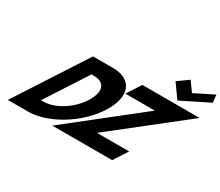

<svg xmlns="http://www.w3.org/2000/svg" viewBox="-180 -1546 2259 1973"><g transform="rotate(30 949.5 -559.5)"><path d="M1584.3 -1119 1457.4 -1028 1573.4 -866 1899.4 -1028 1890.3 -1119 1664.8 -1007ZM1860.4 -825H1181.4L1074.5 -660H1424.5L589 0H1299L1405.9 -165H1023.9ZM595.4 -825 61 0H300C527 0 827.4 -172 983.5 -413C1139 -653 1060.4 -825 834.4 -825ZM357.8 -168 674.6 -657H703.6C843.6 -657 869.2 -550 779.9 -412C689.5 -274 525.8 -168 386.8 -168Z"/></g></svg>

Font: Hussar
Style: BdWodka
Weight: 700
Foundry: Cannot Into Space Fonts
Version: Version 2.00